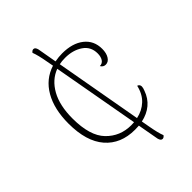

<svg xmlns="http://www.w3.org/2000/svg" viewBox="-227 -820 953 953"><g transform="rotate(-45 249.5 -343.5)"><path d="M444 -216Q444 -207 438 -192Q424 -152 394 -127Q364 -102 321 -93L328 -54Q338 4 349 31Q347 34 343.5 37Q340 40 335 41H332Q321 41 316 22L296 -89Q287 -88 268 -88Q169 -88 112.5 -153Q56 -218 56 -343Q56 -444 94.5 -511Q133 -578 205 -601L199 -633Q189 -691 178 -718Q180 -721 183.5 -724Q187 -727 192 -728H195Q206 -728 211 -709L229 -607Q256 -612 280 -612Q352 -612 394.5 -578.5Q437 -545 437 -487Q437 -457 425 -438Q413 -419 394 -419Q377 -419 368 -435Q386 -435 395.5 -449.5Q405 -464 405 -487Q405 -535 367 -560.5Q329 -586 275 -586Q251 -586 234 -582L316 -122Q359 -131 389 -159Q419 -187 430 -235Q444 -230 444 -216ZM291 -118 209 -575Q153 -554 120.5 -496Q88 -438 88 -347Q88 -225 140.5 -171Q193 -117 271 -117Q284 -117 291 -118Z"/></g></svg>

Font: Arima Madurai Thin
Style: Regular
Weight: 250
Designer: Joana Correia and Natanael Gama
Foundry: NDISCOVER
Version: Version 1.020; ttfautohint (v1.5) -l 7 -r 28 -G 50 -x 13 -D 